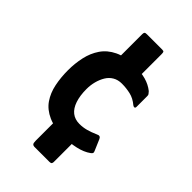

<svg xmlns="http://www.w3.org/2000/svg" viewBox="-232 -785 924 924"><g transform="rotate(45 230.5 -323.0)"><path d="M260 -73Q196 -73 153.5 -92Q111 -111 88 -144.5Q65 -178 56 -222Q47 -266 47 -315Q47 -361 56.5 -404.5Q66 -448 89.5 -482.5Q113 -517 154.5 -537Q196 -557 259 -557Q303 -557 335.5 -548Q368 -539 393 -519Q400 -511 402.5 -507.5Q405 -504 405 -497V-424Q405 -415 399.5 -414.5Q394 -414 389 -418Q363 -440 334.5 -446.5Q306 -453 276 -453Q250 -453 230.5 -441.5Q211 -430 199 -410Q187 -390 180.5 -365.5Q174 -341 174 -314Q174 -269 185 -236.5Q196 -204 217 -187.5Q238 -171 269 -171Q292 -171 314.5 -177Q337 -183 364 -195Q381 -204 388 -188L412 -132Q416 -124 414.5 -119.5Q413 -115 406 -110Q380 -91 340 -82Q300 -73 260 -73ZM311 -131V46Q311 51 308.5 55.5Q306 60 296 60H193Q186 60 181.5 55.5Q177 51 177 34V-131ZM177 -490V-690Q177 -699 180 -702.5Q183 -706 193 -706H297Q307 -706 309 -702Q311 -698 311 -687V-490Z"/></g></svg>

Font: Glory
Style: Bold
Weight: 700
Designer: Robert Leuschke
Foundry: Robert Leuschke
Version: Version 1.011